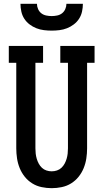

<svg xmlns="http://www.w3.org/2000/svg" viewBox="-20 -975 540 1003"><path d="M250 8Q224 8 197.5 2.5Q171 -3 148.5 -17Q126 -31 109.5 -51.5Q93 -72 83 -96.5Q73 -121 69 -147.5Q65 -174 65 -200V-647H26V-735H205V-647H165V-200Q165 -186 166.5 -172.5Q168 -159 172 -145.5Q176 -132 182.5 -120Q189 -108 199 -98.5Q209 -89 222.5 -84.5Q236 -80 250 -80Q264 -80 277.5 -84.5Q291 -89 301 -98.5Q311 -108 317.5 -120Q324 -132 328 -145.5Q332 -159 333.5 -172.5Q335 -186 335 -200V-647H295V-735H474V-647H435V-200Q435 -174 431 -147.5Q427 -121 417 -96.5Q407 -72 390.5 -51.5Q374 -31 351.5 -17Q329 -3 302.5 2.5Q276 8 250 8ZM250 -815Q230 -815 209.5 -817.5Q189 -820 170 -827.5Q151 -835 134.5 -847.5Q118 -860 107 -877Q96 -894 91.5 -914.5Q87 -935 87 -955H173Q173 -941 179 -927.5Q185 -914 196 -905.5Q207 -897 221.5 -894Q236 -891 250 -891Q264 -891 278.5 -894Q293 -897 304 -905.5Q315 -914 321 -927.5Q327 -941 327 -955H413Q413 -935 408.5 -914.5Q404 -894 393 -877Q382 -860 365.5 -847.5Q349 -835 330 -827.5Q311 -820 290.5 -817.5Q270 -815 250 -815Z"/></svg>

Font: Iosevka Slab Semibold
Style: Regular
Weight: 600
Monospace: yes
Designer: Belleve Invis
Foundry: Belleve Invis
Version: Version 11.1.1; ttfautohint (v1.8.3)